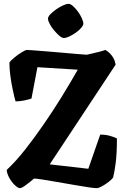

<svg xmlns="http://www.w3.org/2000/svg" viewBox="-20 -980 644 1000"><path d="M84 0Q74 0 57.5 -15.5Q41 -31 28.5 -53.5Q16 -76 15 -95Q63 -140 112.5 -203Q162 -266 210 -336Q258 -406 299 -472Q324 -512 345.5 -549Q367 -586 385 -617L175 -630L144 -467Q131 -462 107.5 -457Q84 -452 61 -452Q54 -477 46.5 -512Q39 -547 34 -584.5Q29 -622 29 -654Q36 -665 55 -680.5Q74 -696 93.5 -708Q113 -720 121 -720Q129 -720 158.5 -717.5Q188 -715 228.5 -712Q269 -709 310.5 -705Q352 -701 385 -698.5Q418 -696 432 -695Q445 -698 465 -702.5Q485 -707 503.5 -712Q522 -717 528 -720Q545 -712 561.5 -691.5Q578 -671 582 -643L239 -124L440 -101L502 -279Q531 -279 554.5 -272Q578 -265 589 -259Q589 -178 582 -127Q575 -76 569 -55Q562 -45 545 -32Q528 -19 510.5 -9.5Q493 0 484 0Q471 0 438 -5Q405 -10 362 -17.5Q319 -25 276 -32.5Q233 -40 200.5 -45Q168 -50 157 -50Q139 -34 116 -17Q93 0 84 0ZM312 -782Q303 -782 289.5 -793.5Q276 -805 262 -821.5Q248 -838 239 -855Q230 -872 230 -883Q230 -893 242.5 -906Q255 -919 273 -931.5Q291 -944 308.5 -952Q326 -960 337 -960Q347 -960 360 -948.5Q373 -937 385.5 -920Q398 -903 406 -885.5Q414 -868 414 -857Q414 -848 403 -835Q392 -822 375 -810Q358 -798 341 -790Q324 -782 312 -782Z"/></svg>

Font: Texturina 72pt Black
Style: Regular
Weight: 900
Designer: Guillermo Torres Carreño
Foundry: Omnibus-Type
Version: Version 1.002; ttfautohint (v1.8.3)